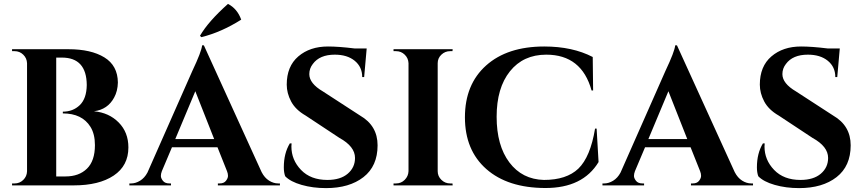

<svg xmlns="http://www.w3.org/2000/svg" viewBox="-20 -953 4439 987"><path d="M359 0H42V-10H55Q81 -10 99.5 -28Q118 -46 119 -72V-628Q118 -654 99.5 -672Q81 -690 55 -690H42V-700H332Q448 -700 516.5 -658Q585 -616 586 -529Q585 -485 567 -452Q534 -390 463 -381Q540 -374 590 -323.5Q640 -273 640 -195Q640 -101 564.5 -50.5Q489 0 359 0ZM426 -516Q425 -657 298 -657H269V-46H315Q316 -46 317 -46Q386 -46 427 -86Q468 -126 468 -207Q468 -264 445 -301Q402 -370 303 -370Q303 -370 303 -370V-379Q303 -379 303 -379Q355 -379 390 -412.5Q425 -446 426 -516Z M1015 -762 1008 -769Q1051 -843 1152 -933Q1200 -908 1220 -852Q1117 -787 1015 -762ZM1410 -10H1419V0H1100V-10H1109Q1131 -10 1141.5 -23.5Q1152 -37 1152 -49Q1152 -61 1147 -73L1098 -196H864L812 -73Q807 -60 807 -48.5Q807 -37 817.5 -23.5Q828 -10 851 -10H859V0H645V-10H654Q677 -10 700 -24Q723 -38 738 -66L969 -589Q1016 -688 1019 -720H1028L1325 -68Q1340 -39 1363 -24.5Q1386 -10 1410 -10ZM881 -238H1081L984 -484Z M1439 -93Q1439 -165 1470 -216H1479Q1478 -208 1478 -200Q1478 -131 1527.5 -79.5Q1577 -28 1663 -28Q1730 -28 1767.5 -60Q1805 -92 1805 -141Q1805 -200 1725 -244L1551 -359Q1499 -389 1476.5 -431.5Q1454 -474 1454 -518Q1454 -612 1513.5 -663Q1573 -714 1666 -714Q1721 -714 1802 -704H1865L1852 -557H1842Q1842 -609 1803.5 -640.5Q1765 -672 1701 -672Q1623 -672 1588 -624Q1570 -601 1570 -572Q1570 -524 1640 -483L1831 -359Q1921 -307 1921 -206Q1921 -99 1848.5 -42.5Q1776 14 1656 14Q1588 14 1530.5 -2.5Q1473 -19 1446 -47Q1439 -66 1439 -93Z M2016 -10Q2042 -10 2060.5 -28.5Q2079 -47 2080 -73V-628Q2079 -654 2060.5 -672Q2042 -690 2016 -690H2003V-700H2307L2306 -690H2294Q2268 -690 2249 -672Q2230 -654 2230 -628V-73Q2230 -47 2249 -28.5Q2268 -10 2294 -10H2306L2307 0H2003V-10Z M2778 -714Q2923 -714 3027 -660L3029 -488H3021Q2970 -672 2788 -672Q2670 -672 2601.5 -586.5Q2533 -501 2533 -353Q2533 -205 2598.5 -118Q2664 -31 2776 -28Q2892 -28 2953 -86Q3015 -146 3039 -292H3047L3057 -120Q2976 14 2783 13.5Q2590 13 2480 -84Q2370 -181 2370 -350Q2370 -519 2479 -616.5Q2588 -714 2778 -714Z M3842 -10H3851V0H3532V-10H3541Q3563 -10 3573.5 -23.5Q3584 -37 3584 -49Q3584 -61 3579 -73L3530 -196H3296L3244 -73Q3239 -60 3239 -48.5Q3239 -37 3249.5 -23.5Q3260 -10 3283 -10H3291V0H3077V-10H3086Q3109 -10 3132 -24Q3155 -38 3170 -66L3401 -589Q3448 -688 3451 -720H3460L3757 -68Q3772 -39 3795 -24.5Q3818 -10 3842 -10ZM3313 -238H3513L3416 -484Z M3871 -93Q3871 -165 3902 -216H3911Q3910 -208 3910 -200Q3910 -131 3959.5 -79.5Q4009 -28 4095 -28Q4162 -28 4199.5 -60Q4237 -92 4237 -141Q4237 -200 4157 -244L3983 -359Q3931 -389 3908.5 -431.5Q3886 -474 3886 -518Q3886 -612 3945.5 -663Q4005 -714 4098 -714Q4153 -714 4234 -704H4297L4284 -557H4274Q4274 -609 4235.5 -640.5Q4197 -672 4133 -672Q4055 -672 4020 -624Q4002 -601 4002 -572Q4002 -524 4072 -483L4263 -359Q4353 -307 4353 -206Q4353 -99 4280.5 -42.5Q4208 14 4088 14Q4020 14 3962.5 -2.5Q3905 -19 3878 -47Q3871 -66 3871 -93Z"/></svg>

Font: Cinzel Decorative
Style: Bold
Weight: 700
Version: Version 1.002;PS 001.002;hotconv 1.0.56;makeotf.lib2.0.21325